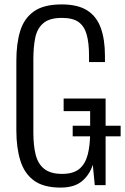

<svg xmlns="http://www.w3.org/2000/svg" viewBox="-20 -838 566 869"><path d="M309 -221V-269H526V-221ZM254 11Q177 11 133.5 -21Q90 -53 72 -111.5Q54 -170 54 -247V-563Q54 -641 71.5 -698Q89 -755 133.5 -786.5Q178 -818 259 -818Q332 -818 374.5 -791Q417 -764 436 -712Q455 -660 455 -585V-557H383V-585Q383 -643 372.5 -681Q362 -719 336 -738Q310 -757 260 -757Q204 -757 176 -733Q148 -709 139.5 -667Q131 -625 131 -571V-238Q131 -179 141.5 -137.5Q152 -96 180.5 -73.5Q209 -51 261 -51Q312 -51 339 -73.5Q366 -96 377 -138Q388 -180 388 -240V-335H268V-392H458V0H409L400 -92Q385 -46 350.5 -17.5Q316 11 254 11Z"/></svg>

Font: Oswald Light
Style: Regular
Weight: 300
Designer: Vernon Adams
Foundry: Vernon Adams
Version: Version 4.103;gftools[0.9.33.dev8+g029e19f]